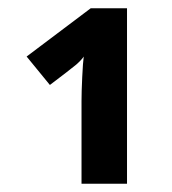

<svg xmlns="http://www.w3.org/2000/svg" viewBox="-20 -734 419 468"><path d="M184.1 -596.2Q179.2 -588.4 166 -576.7Q149.4 -563 101.6 -526.9L44.9 -596.2L201.2 -713.9H289.6V-286.1H178.7V-487.8Q178.7 -509.3 180.4 -545.7Q182.1 -582 184.1 -596.2Z"/></svg>

Font: Viking Open Sans
Style: Bold
Weight: 700
Foundry: Ascender Corporation
Version: Version 2.001